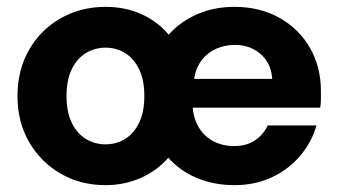

<svg xmlns="http://www.w3.org/2000/svg" viewBox="-20 -528 982 560"><path d="M287 12Q215 12 157 -21.5Q99 -55 65 -113.5Q31 -172 31 -248Q31 -324 65 -383Q99 -442 157.5 -475Q216 -508 288 -508Q345 -508 392 -487Q439 -466 472 -427Q506 -465 555 -486.5Q604 -508 664 -508Q738 -508 795 -476Q852 -444 884 -388.5Q916 -333 916 -262Q916 -252 916 -239.5Q916 -227 914 -214H542Q545 -180 561 -154.5Q577 -129 603.5 -115.5Q630 -102 663 -102Q699 -102 723.5 -118.5Q748 -135 761 -162H903Q889 -113 855.5 -73.5Q822 -34 773 -11Q724 12 664 12Q604 12 554 -9Q504 -30 471 -68Q438 -30 390.5 -9Q343 12 287 12ZM287 -107Q319 -107 344.5 -122.5Q370 -138 385.5 -169.5Q401 -201 401 -248Q401 -295 385.5 -326.5Q370 -358 344.5 -373.5Q319 -389 288 -389Q257 -389 231 -373.5Q205 -358 189.5 -326.5Q174 -295 174 -248Q174 -201 189.5 -169.5Q205 -138 231 -122.5Q257 -107 287 -107ZM546 -298H774Q771 -343 740.5 -370Q710 -397 665 -397Q636 -397 611 -386Q586 -375 569 -353.5Q552 -332 546 -298Z"/></svg>

Font: DM Sans 36pt ExtraBold
Style: Regular
Weight: 800
Designer: Colophon Foundry, Jonny Pinhorn
Foundry: Colophon Foundry
Version: Version 4.004;gftools[0.9.30]